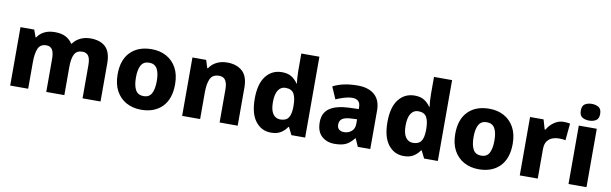

<svg xmlns="http://www.w3.org/2000/svg" viewBox="-49 -1268 5654 1777"><g transform="rotate(10 2778.5 -379.0)"><path d="M727 -559Q820 -559 869.5 -511.5Q919 -464 919 -358V0H750V-310Q750 -373 731 -399Q712 -425 674 -425Q621 -425 600 -384Q579 -343 579 -266V0H409V-310Q409 -371 391 -398Q373 -425 336 -425Q280 -425 259.5 -379.5Q239 -334 239 -250V0H70V-549H199L224 -480H229Q251 -516 292.5 -537.5Q334 -559 393 -559Q454 -559 494 -538.5Q534 -518 558 -480H563Q590 -518 632.5 -538.5Q675 -559 727 -559Z M1571 -276Q1571 -138 1498.5 -64Q1426 10 1300 10Q1222 10 1161 -23.5Q1100 -57 1065.5 -120.5Q1031 -184 1031 -276Q1031 -412 1103.5 -485.5Q1176 -559 1303 -559Q1381 -559 1441.5 -526Q1502 -493 1536.5 -430Q1571 -367 1571 -276ZM1203 -276Q1203 -200 1226 -159Q1249 -118 1302 -118Q1354 -118 1376.5 -159Q1399 -200 1399 -276Q1399 -352 1376 -392Q1353 -432 1301 -432Q1249 -432 1226 -392Q1203 -352 1203 -276Z M2014 -559Q2101 -559 2154.5 -511.5Q2208 -464 2208 -358V0H2038V-311Q2038 -367 2019.5 -396Q2001 -425 1960 -425Q1899 -425 1877 -379.5Q1855 -334 1855 -250V0H1686V-549H1815L1838 -476H1845Q1871 -516 1914 -537.5Q1957 -559 2014 -559Z M2521 10Q2432 10 2376 -62Q2320 -134 2320 -274Q2320 -415 2377 -487Q2434 -559 2527 -559Q2583 -559 2618.5 -536Q2654 -513 2676 -479H2680Q2677 -498 2674.5 -532.5Q2672 -567 2672 -598V-760H2842V0H2713L2678 -70H2672Q2651 -37 2615 -13.5Q2579 10 2521 10ZM2585 -125Q2639 -125 2661.5 -157.5Q2684 -190 2685 -257V-272Q2685 -345 2663.5 -383.5Q2642 -422 2584 -422Q2541 -422 2516 -384Q2491 -346 2491 -271Q2491 -197 2516.5 -161Q2542 -125 2585 -125Z M3238 -559Q3341 -559 3397.5 -509Q3454 -459 3454 -363V0H3337L3304 -74H3300Q3265 -29 3226 -9.5Q3187 10 3118 10Q3046 10 2998 -33Q2950 -76 2950 -165Q2950 -252 3012 -295Q3074 -338 3194 -343L3285 -346V-359Q3285 -402 3265 -420Q3245 -438 3209 -438Q3174 -438 3134.5 -426Q3095 -414 3056 -397L3007 -510Q3052 -534 3110 -546.5Q3168 -559 3238 -559ZM3235 -248Q3172 -245 3147 -226.5Q3122 -208 3122 -173Q3122 -141 3140 -126.5Q3158 -112 3187 -112Q3228 -112 3257 -137Q3286 -162 3286 -206V-250Z M3768 10Q3679 10 3623 -62Q3567 -134 3567 -274Q3567 -415 3624 -487Q3681 -559 3774 -559Q3830 -559 3865.5 -536Q3901 -513 3923 -479H3927Q3924 -498 3921.5 -532.5Q3919 -567 3919 -598V-760H4089V0H3960L3925 -70H3919Q3898 -37 3862 -13.5Q3826 10 3768 10ZM3832 -125Q3886 -125 3908.5 -157.5Q3931 -190 3932 -257V-272Q3932 -345 3910.5 -383.5Q3889 -422 3831 -422Q3788 -422 3763 -384Q3738 -346 3738 -271Q3738 -197 3763.5 -161Q3789 -125 3832 -125Z M4744 -276Q4744 -138 4671.5 -64Q4599 10 4473 10Q4395 10 4334 -23.5Q4273 -57 4238.5 -120.5Q4204 -184 4204 -276Q4204 -412 4276.5 -485.5Q4349 -559 4476 -559Q4554 -559 4614.5 -526Q4675 -493 4709.5 -430Q4744 -367 4744 -276ZM4376 -276Q4376 -200 4399 -159Q4422 -118 4475 -118Q4527 -118 4549.5 -159Q4572 -200 4572 -276Q4572 -352 4549 -392Q4526 -432 4474 -432Q4422 -432 4399 -392Q4376 -352 4376 -276Z M5175 -559Q5191 -559 5208 -557Q5225 -555 5234 -553L5219 -394Q5208 -397 5193.5 -398.5Q5179 -400 5155 -400Q5127 -400 5098 -390Q5069 -380 5048.5 -353Q5028 -326 5028 -275V0H4859V-549H4986L5012 -459H5020Q5043 -501 5084.5 -530Q5126 -559 5175 -559Z M5402 -768Q5439 -768 5466 -751.5Q5493 -735 5493 -689Q5493 -644 5466 -627.5Q5439 -611 5402 -611Q5364 -611 5337.5 -627.5Q5311 -644 5311 -689Q5311 -735 5337.5 -751.5Q5364 -768 5402 -768ZM5486 -549V0H5317V-549Z"/></g></svg>

Font: Noto Sans Thai Looped ExtraBold
Style: Regular
Weight: 800
Designer: Sasikarn Vongin, Ben Mitchell
Foundry: The Fontpad Ltd
Version: Version 1.001; ttfautohint (v1.8.4.7-5d5b)